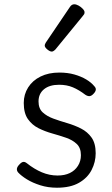

<svg xmlns="http://www.w3.org/2000/svg" viewBox="-20 -858 524 897"><path d="M246 19Q204 19 168 7.5Q132 -4 106 -20Q80 -36 65 -52Q58 -60 59 -69.5Q60 -79 71 -90Q80 -100 88 -101.5Q96 -103 106 -95Q140 -68 175.5 -53Q211 -38 249 -38Q282 -38 306 -49.5Q330 -61 344 -83Q358 -105 358 -133Q358 -167 338.5 -185.5Q319 -204 288.5 -214.5Q258 -225 224 -234.5Q190 -244 160 -259Q130 -274 110.5 -301.5Q91 -329 91 -377Q91 -417 111.5 -449.5Q132 -482 169.5 -500.5Q207 -519 257 -519Q296 -519 327.5 -510Q359 -501 382.5 -487Q406 -473 420 -456Q429 -447 427.5 -438Q426 -429 417 -420Q408 -410 399 -409Q390 -408 379 -415Q349 -438 320.5 -450Q292 -462 256 -462Q211 -462 185.5 -441Q160 -420 160 -384Q160 -351 179.5 -333Q199 -315 229 -304Q259 -293 293.5 -283Q328 -273 358.5 -257.5Q389 -242 408 -215Q427 -188 427 -142Q427 -101 408 -64Q389 -27 349 -4Q309 19 246 19ZM222 -617Q213 -617 201 -627Q189 -637 189 -645Q189 -648 190 -651Q191 -654 194 -659L307 -826Q311 -832 316 -835Q321 -838 327 -838Q336 -838 347 -832Q358 -826 366.5 -817Q375 -808 375 -801Q375 -795 373 -791.5Q371 -788 365 -781L239 -627Q229 -617 222 -617Z"/></svg>

Font: Playwrite CL Light
Style: Regular
Weight: 300
Designer: Veronika Burian, José Scaglione
Foundry: TypeTogether
Version: Version 1.002